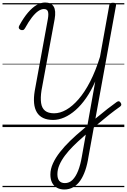

<svg xmlns="http://www.w3.org/2000/svg" viewBox="-20 -1014 1012 1532"><path d="M493 498Q460 498 434.5 484Q409 470 395.5 443.5Q382 417 382 379Q382 335 402.5 290Q423 245 458.5 199.5Q494 154 540.5 109Q587 64 639 21Q693 -27 744 -69.5Q795 -112 838 -145.5Q881 -179 911 -200Q921 -207 928.5 -206Q936 -205 943 -194Q950 -183 947.5 -175.5Q945 -168 935 -161Q899 -136 852 -99Q805 -62 752 -17Q699 28 645 77Q602 114 564 152Q526 190 498 227.5Q470 265 454 302Q438 339 438 376Q438 411 453 429Q468 447 498 447Q533 447 559 421Q585 395 603.5 348Q622 301 633 236L740 -364Q707 -289 667 -231.5Q627 -174 583 -135.5Q539 -97 493.5 -77Q448 -57 404 -57Q357 -57 324.5 -72.5Q292 -88 274 -118Q256 -148 252 -190.5Q248 -233 257 -288L362 -863Q369 -902 362.5 -922Q356 -942 330 -942Q309 -942 285 -925.5Q261 -909 234.5 -875Q208 -841 179 -788Q172 -776 163 -774Q154 -772 142 -777Q132 -783 130 -791Q128 -799 134 -810Q169 -874 204 -914.5Q239 -955 273 -974.5Q307 -994 340 -994Q388 -994 408 -962Q428 -930 416 -861L311 -292Q302 -233 308 -192Q314 -151 339.5 -130.5Q365 -110 412 -110Q459 -110 508.5 -138Q558 -166 607 -222.5Q656 -279 699.5 -363.5Q743 -448 778 -561L852 -972Q853 -983 860.5 -987.5Q868 -992 881 -992Q896 -992 902 -987.5Q908 -983 906 -972L686 237Q677 297 660.5 345Q644 393 620.5 427Q597 461 565 479.5Q533 498 493 498ZM0 469H972V479H0ZM0 -20H972V0H0ZM0 -505H972V-500H0ZM0 -989H972V-979H0Z"/></svg>

Font: Playwrite DE VA Guides
Style: Regular
Weight: 400
Designer: Veronika Burian, José Scaglione
Foundry: TypeTogether
Version: Version 1.003